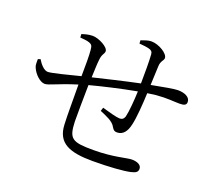

<svg xmlns="http://www.w3.org/2000/svg" viewBox="-128 -936 1256 1122"><g transform="rotate(20 500.0 -375.5)"><path d="M571 -727C595 -725 615 -723 631 -719C648 -715 656 -707 657 -691C660 -651 660 -572 659 -511C568 -492 442 -462 376 -446C378 -492 379 -532 382 -556C385 -595 401 -599 401 -617C401 -643 337 -676 300 -676C274 -676 252 -669 233 -663L234 -642C253 -640 277 -639 292 -633C308 -627 314 -621 316 -592C319 -563 319 -501 318 -432C252 -415 147 -388 124 -388C100 -388 75 -417 59 -444L44 -438C44 -419 43 -400 49 -388C64 -351 102 -316 130 -316C157 -316 198 -343 318 -380C319 -285 318 -187 321 -132C326 -19 404 12 548 12C652 12 740 5 780 -4C810 -11 822 -19 822 -39C822 -63 795 -75 762 -75C730 -75 655 -50 532 -50C397 -50 376 -63 372 -170C371 -216 373 -310 374 -397C445 -416 560 -443 658 -461C656 -404 650 -332 642 -300C635 -280 625 -276 610 -276C593 -276 544 -289 500 -302L493 -280C533 -263 577 -246 592 -216C603 -197 611 -194 625 -194C661 -194 683 -222 693 -268C704 -313 710 -399 713 -470L765 -477C835 -483 871 -477 910 -477C938 -477 953 -482 953 -502C953 -533 917 -548 876 -548C854 -548 792 -537 715 -522L720 -640C721 -675 740 -681 740 -698C740 -725 681 -763 633 -763C613 -763 593 -755 570 -747Z"/></g></svg>

Font: Source Han Serif KR
Style: Regular
Weight: 400
Designer: Ryoko NISHIZUKA 西塚涼子 (kana & ideographs); Frank Grießhammer (Latin, Greek & Cyrillic); Wenlong ZHANG 张文龙 (bopomofo); San
Foundry: Adobe
Version: Version 2.001;hotconv 1.1.0;makeotfexe 2.6.0